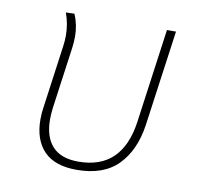

<svg xmlns="http://www.w3.org/2000/svg" viewBox="-68 -632 743 711"><g transform="rotate(10 303.5 -276.0)"><path d="M538 -560 488 -200Q474 -103 419.5 -47.5Q365 8 264 8Q181 8 140.5 -34.5Q100 -77 100 -153Q100 -179 104 -202L136 -434Q139 -455 139 -474Q139 -518 124 -559L156 -560Q173 -521 173 -477Q173 -458 170 -434L138 -203Q135 -179 135 -159Q135 -94 167 -58.5Q199 -23 265 -23Q429 -23 455 -205L504 -560Z"/></g></svg>

Font: FiraGO UltraLight
Style: Italic
Weight: 200
Italic angle: -8°
Designer: bBox Type GmbH
Foundry: bBox Type GmbH
Version: Version 1.001